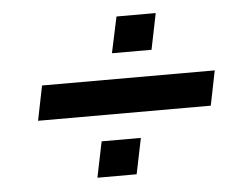

<svg xmlns="http://www.w3.org/2000/svg" viewBox="-40 -634 680 546"><g transform="rotate(-5 300.0 -361.0)"><path d="M83 -410H576L556 -311H63ZM238 -237H350L329 -135H217ZM311 -587H423L402 -484H289Z"/></g></svg>

Font: Mona Sans SemiBold
Style: Italic
Weight: 600
Italic angle: -11.7°
Designer: Deni Anggara
Foundry: GitHub
Version: Version 2.000